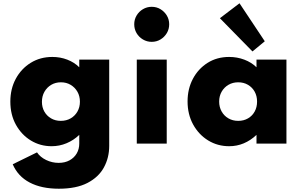

<svg xmlns="http://www.w3.org/2000/svg" viewBox="-20 -875 1850 1170"><path d="M338.5 275Q232.5 275 160.8 237.2Q89 199.5 57.5 126L205.5 53.5Q225 82.5 261.2 100Q297.5 117.5 337.5 117.5Q375.5 117.5 403.8 102Q432 86.5 447.5 60Q463 33.5 463 0V-53Q428.5 -20 385.2 -2Q342 16 294.5 16Q225.5 16 168.5 -18.5Q111.5 -53 77.2 -114.5Q43 -176 43 -256Q43 -333.5 76.2 -395Q109.5 -456.5 167.2 -492.2Q225 -528 299 -528Q347.5 -528 390.2 -511.5Q433 -495 463 -465V-512H645.5V14Q645.5 86 613.2 145.2Q581 204.5 513 239.8Q445 275 338.5 275ZM350.5 -138.5Q384.5 -138.5 410.8 -153.8Q437 -169 452 -195.5Q467 -222 467 -255Q467 -289.5 451.8 -316Q436.5 -342.5 410.5 -358Q384.5 -373.5 351.5 -373.5Q318 -373.5 292 -358Q266 -342.5 250.8 -315.8Q235.5 -289 235.5 -254.5Q235.5 -221.5 250.2 -195.2Q265 -169 291 -153.8Q317 -138.5 350.5 -138.5Z M813.5 0V-512H996V0ZM904.5 -620Q875.5 -620 851 -634.5Q826.5 -649 812.2 -673.2Q798 -697.5 798 -727Q798 -756 812.2 -780.2Q826.5 -804.5 851 -819Q875.5 -833.5 904.5 -833.5Q934 -833.5 958 -819Q982 -804.5 996.5 -780.5Q1011 -756.5 1011 -727Q1011 -697.5 996.5 -673.2Q982 -649 958 -634.5Q934 -620 904.5 -620Z M1376.5 16Q1306 16 1248.5 -19.2Q1191 -54.5 1157 -116.2Q1123 -178 1123 -257Q1123 -333.5 1155.5 -394.8Q1188 -456 1245 -492Q1302 -528 1376.5 -528Q1425 -528 1468.8 -511.5Q1512.5 -495 1543 -465V-512H1725.5V0H1543V-53Q1507 -19 1465.2 -1.5Q1423.5 16 1376.5 16ZM1431.5 -138.5Q1465.5 -138.5 1491.5 -153.8Q1517.5 -169 1532 -195.5Q1546.5 -222 1546.5 -256Q1546.5 -290 1531.8 -316.5Q1517 -343 1491 -358.2Q1465 -373.5 1431.5 -373.5Q1398.5 -373.5 1372.2 -358.2Q1346 -343 1330.8 -316.5Q1315.5 -290 1315.5 -256Q1315.5 -222.5 1330.5 -195.8Q1345.5 -169 1371.8 -153.8Q1398 -138.5 1431.5 -138.5ZM1518.5 -561.5 1320 -764 1439.5 -855 1593.5 -623.5Z"/></svg>

Font: Spartan Thin ExtraBold
Style: Regular
Weight: 800
Version: Version 1.004